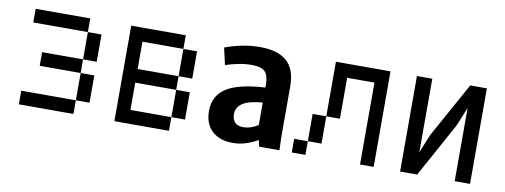

<svg xmlns="http://www.w3.org/2000/svg" viewBox="-45 -653 2279 866"><g transform="rotate(10 1094.0 -219.5)"><path d="M312.5 -62.5V0H250V-62.5ZM250 -62.5V0H187.5V-62.5ZM187.5 -62.5V0H125V-62.5ZM187.5 -437.5V-375H125V-437.5ZM250 -437.5V-375H187.5V-437.5ZM312.5 -437.5V-375H250V-437.5ZM187.5 -250V-187.5H125V-250ZM250 -250V-187.5H187.5V-250ZM312.5 -250V-187.5H250V-250ZM375 -375V-312.5H312.5V-375ZM375 -312.5V-250H312.5V-312.5ZM375 -187.5V-125H312.5V-187.5ZM375 -125V-62.5H312.5V-125ZM125 -62.5V0H62.5V-62.5ZM125 -437.5V-375H62.5V-437.5Z M562.5 -437.5V-375H500V-437.5ZM562.5 -375V-312.5H500V-375ZM625 -62.5V0H562.5V-62.5ZM562.5 -62.5V0H500V-62.5ZM562.5 -125V-62.5H500V-125ZM562.5 -187.5V-125H500V-187.5ZM562.5 -250V-187.5H500V-250ZM562.5 -312.5V-250H500V-312.5ZM687.5 -62.5V0H625V-62.5ZM750 -62.5V0H687.5V-62.5ZM812.5 -125V-62.5H750V-125ZM625 -437.5V-375H562.5V-437.5ZM687.5 -437.5V-375H625V-437.5ZM750 -437.5V-375H687.5V-437.5ZM812.5 -375V-312.5H750V-375ZM812.5 -312.5V-250H750V-312.5ZM812.5 -187.5V-125H750V-187.5ZM625 -250V-187.5H562.5V-250ZM687.5 -250V-187.5H625V-250ZM750 -250V-187.5H687.5V-250Z M1041 3.9Q982.4 3.9 947.3 -28.3Q912.1 -60.5 912.1 -120.1Q912.1 -189.5 967.3 -225.1Q1022.5 -260.7 1144.5 -267.6V-278.3Q1144.5 -323.2 1127.4 -340.3Q1110.4 -357.4 1066.4 -357.4Q1037.1 -357.4 1007.3 -351.6Q977.5 -345.7 947.3 -335.9L929.7 -413.1Q1011.7 -443.4 1089.8 -443.4Q1171.9 -443.4 1212.9 -406.7Q1253.9 -370.1 1253.9 -292V-62.5L1255.9 0H1163.1L1156.2 -29.3Q1128.9 -13.7 1101.1 -4.9Q1073.2 3.9 1041 3.9ZM1077.1 -74.2Q1092.8 -74.2 1108.9 -79.1Q1125 -84 1144.5 -95.7V-199.2Q1080.1 -193.4 1052.7 -174.8Q1025.4 -156.2 1025.4 -125Q1025.4 -101.6 1038.1 -87.9Q1050.8 -74.2 1077.1 -74.2Z M1562.5 -437.5V-375H1500V-437.5ZM1500 -437.5V-375H1437.5V-437.5ZM1625 -437.5V-375H1562.5V-437.5ZM1687.5 -437.5V-375H1625V-437.5ZM1687.5 -375V-312.5H1625V-375ZM1687.5 -312.5V-250H1625V-312.5ZM1687.5 -250V-187.5H1625V-250ZM1687.5 -187.5V-125H1625V-187.5ZM1687.5 -125V-62.5H1625V-125ZM1687.5 -62.5V0H1625V-62.5ZM1375 -62.5V0H1312.5V-62.5ZM1437.5 -125V-62.5H1375V-125ZM1500 -375V-312.5H1437.5V-375ZM1500 -312.5V-250H1437.5V-312.5ZM1500 -250V-187.5H1437.5V-250ZM1437.5 -187.5V-125H1375V-187.5Z M1808.6 -437.5H1878.9V-101.6L1914.1 -186.5L2052.7 -437.5H2128.9V0H2058.6V-335L2023.4 -249L1886.7 0H1808.6Z"/></g></svg>

Font: Sudo Variable
Style: Regular
Weight: 400
Monospace: yes
Designer: Jens Kutilek
Foundry: Jens Kutilek
Version: Version 0.040